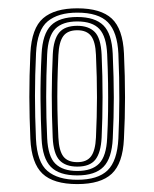

<svg xmlns="http://www.w3.org/2000/svg" viewBox="-20 -826 378 471"><path d="M169.6 -374.4Q111.2 -374.4 84.2 -400Q57.3 -425.5 54.5 -485Q52.2 -537.1 52 -588Q51.9 -638.9 54.5 -695.2Q57.6 -757 85.8 -781.3Q114.1 -805.6 169.6 -805.6Q227.2 -805.6 254.3 -780.4Q281.3 -755.1 284.1 -695.2Q286.7 -638.4 286.7 -586.9Q286.7 -535.5 284 -484.9Q281.2 -425.2 254.2 -399.8Q227.2 -374.4 169.6 -374.4ZM169.6 -385Q220.1 -385 243.9 -408.1Q267.6 -431.2 270.4 -485.9Q272.5 -530.2 272.7 -582.1Q273 -633.9 270.4 -694.4Q267.9 -747.6 244.7 -771.3Q221.5 -795 169.6 -795Q122.8 -795 97 -773.7Q71.2 -752.5 68.4 -695.5Q65.8 -640.7 65.8 -590.9Q65.8 -541.1 68.2 -485.6Q70.9 -428 96.5 -406.5Q122.1 -385 169.6 -385ZM169.6 -395.7Q125.2 -395.7 104.7 -416.7Q84.2 -437.7 82 -485.8Q79.9 -530.9 79.4 -581.2Q78.9 -631.5 82 -693.4Q84.3 -742.5 104.9 -763.4Q125.6 -784.3 169.6 -784.3Q212.8 -784.3 233.6 -763.8Q254.3 -743.3 256.5 -694.4Q259.2 -634.4 259.2 -586.7Q259.2 -539 256.6 -486Q254.3 -437.6 233.8 -416.7Q213.3 -395.7 169.6 -395.7ZM169.6 -406.6Q205.5 -406.6 223.2 -424.8Q240.9 -442.9 242.9 -487.4Q244.6 -519.7 245.1 -552.8Q245.5 -585.9 245.1 -620.7Q244.6 -655.5 242.9 -692.8Q241 -736.4 223.8 -754.9Q206.5 -773.4 169.6 -773.4Q133.7 -773.4 115.8 -755.5Q97.8 -737.5 95.7 -692.7Q93.3 -640.3 93.3 -588.5Q93.3 -536.7 95.7 -487.1Q97.8 -442.1 115.9 -424.4Q134.1 -406.6 169.6 -406.6ZM169.6 -417.3Q140.5 -417.3 125.8 -433.1Q111.1 -449 109.3 -488.6Q106.9 -543.4 107 -593.2Q107.1 -643.1 109.5 -693Q111.4 -729.6 125.2 -746.1Q139 -762.7 169.6 -762.7Q197.3 -762.7 212.4 -747.6Q227.4 -732.5 229.3 -691.7Q231.7 -639.2 231.6 -587Q231.5 -534.7 229.3 -488.5Q227.4 -451.4 213.9 -434.3Q200.4 -417.3 169.6 -417.3ZM169.6 -428.2Q192.7 -428.2 203.3 -442.4Q213.9 -456.5 215.4 -488.7Q217.8 -539.4 217.9 -587.1Q218 -634.8 215.4 -691.5Q214.1 -723.8 203.4 -737.8Q192.6 -751.8 169.6 -751.8Q145.9 -751.8 135.3 -737.5Q124.7 -723.1 123.2 -691Q121.5 -655.1 120.9 -622.1Q120.3 -589.1 120.9 -556.5Q121.5 -523.9 123.2 -488.6Q124.7 -456.3 135.4 -442.2Q146.2 -428.2 169.6 -428.2Z"/></svg>

Font: Big Shoulders Inline Text SC Thin
Style: Regular
Weight: 100
Designer: Patric King
Foundry: XO Type Co
Version: Version 2.002